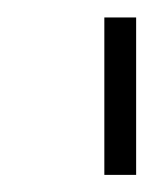

<svg xmlns="http://www.w3.org/2000/svg" viewBox="-20 -691 177 221"><path d="M136.7 -670.9V-489.7H100.1V-670.9Z"/></svg>

Font: Happy Times at the IKOB Italic
Style: Regular
Weight: 400
Designer: Lucas Le Bihan
Foundry: Lucas Le Bihan
Version: Version 1.000;PS 1.0;hotconv 1.0.88;makeotf.lib2.5.647800